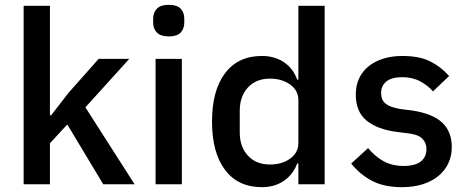

<svg xmlns="http://www.w3.org/2000/svg" viewBox="-20 -764 1938 796"><path d="M78 -740H187V-286H192L264 -379L389 -520H516L334 -319L538 0H408L259 -248L187 -170V0H78Z M680 -613Q646 -613 630.5 -629Q615 -645 615 -670V-687Q615 -712 630.5 -728Q646 -744 680 -744Q714 -744 729 -728Q744 -712 744 -687V-670Q744 -645 729 -629Q714 -613 680 -613ZM625 -520H734V0H625Z M1217 -86H1212Q1195 -40 1156.5 -14Q1118 12 1066 12Q967 12 913 -59.5Q859 -131 859 -260Q859 -389 913 -460.5Q967 -532 1066 -532Q1118 -532 1156.5 -506.5Q1195 -481 1212 -434H1217V-740H1326V0H1217ZM1099 -82Q1149 -82 1183 -106.5Q1217 -131 1217 -171V-349Q1217 -389 1183 -413.5Q1149 -438 1099 -438Q1042 -438 1008 -401.5Q974 -365 974 -305V-215Q974 -155 1008 -118.5Q1042 -82 1099 -82Z M1647 12Q1573 12 1523 -14Q1473 -40 1436 -86L1506 -150Q1535 -115 1570.5 -95.5Q1606 -76 1653 -76Q1701 -76 1724.5 -94.5Q1748 -113 1748 -146Q1748 -171 1731.5 -188.5Q1715 -206 1674 -211L1626 -217Q1546 -227 1500.5 -263.5Q1455 -300 1455 -372Q1455 -410 1469 -439.5Q1483 -469 1508.5 -489.5Q1534 -510 1569.5 -521Q1605 -532 1648 -532Q1718 -532 1762.5 -510Q1807 -488 1842 -449L1775 -385Q1755 -409 1722.5 -426.5Q1690 -444 1648 -444Q1603 -444 1581.5 -426Q1560 -408 1560 -379Q1560 -349 1579 -334Q1598 -319 1640 -312L1688 -306Q1774 -293 1813.5 -255.5Q1853 -218 1853 -155Q1853 -117 1838.5 -86.5Q1824 -56 1797 -34Q1770 -12 1732 0Q1694 12 1647 12Z"/></svg>

Font: IBM Plex Sans Arabic Medium
Style: Regular
Weight: 500
Designer: Mike Abbink, Paul van der Laan, Pieter van Rosmalen, Wael Morcos, Khajak Apelian
Foundry: Bold Monday
Version: Version 1.1